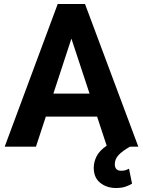

<svg xmlns="http://www.w3.org/2000/svg" viewBox="-20 -731 712 957"><path d="M3.4 0 267.6 -710.9H403.8L669.4 0H627.9Q590.8 21 571.5 41.3Q552.2 61.5 552.2 88.4Q552.2 102.1 559.6 111.1Q566.9 120.1 584.5 120.1Q598.6 120.1 607.7 116.7Q616.7 113.3 623 109.9L638.2 184.6Q626 191.9 606.7 199Q587.4 206.1 558.1 206.1Q512.2 206.1 479.7 180.4Q447.3 154.8 447.3 105.5Q447.3 76.2 461.4 48.1Q475.6 20 511.7 -4.9L463.9 -149.9H208.5L159.2 0ZM246.1 -264.6H426.3L335.9 -538.6Z"/></svg>

Font: Vazirmatn RD
Style: Bold
Weight: 700
Designer: Saber Rastikerdar
Foundry: Saber Rastikerdar
Version: Version 32.102